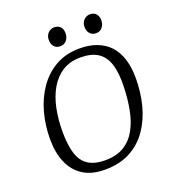

<svg xmlns="http://www.w3.org/2000/svg" viewBox="-147 -928 944 1050"><g transform="rotate(-20 324.5 -402.5)"><path d="M284 11Q208 11 158 -21Q108 -53 83 -111Q58 -169 58 -248Q58 -328 78 -401.5Q98 -475 138.5 -533.5Q179 -592 239 -626Q299 -660 379 -660Q435 -660 478.5 -643.5Q522 -627 552 -595Q582 -563 597.5 -514.5Q613 -466 613 -402Q613 -321 594 -247Q575 -173 535 -114.5Q495 -56 433 -22.5Q371 11 284 11ZM304 -37Q370 -37 413.5 -64Q457 -91 483 -138Q509 -185 521 -246.5Q533 -308 535 -378Q538 -460 521.5 -511.5Q505 -563 467 -587.5Q429 -612 366 -612Q305 -612 261.5 -584.5Q218 -557 190 -509Q162 -461 149 -398.5Q136 -336 136 -265Q136 -187 151.5 -136.5Q167 -86 204 -61.5Q241 -37 304 -37ZM494 -707Q472 -707 458.5 -721.5Q445 -736 445 -761Q445 -776 451.5 -788.5Q458 -801 470 -808.5Q482 -816 496 -816Q519 -816 531.5 -802Q544 -788 544 -765Q544 -741 530.5 -724Q517 -707 494 -707ZM285 -707Q263 -707 250 -721.5Q237 -736 237 -761Q237 -776 243.5 -788.5Q250 -801 262 -808.5Q274 -816 288 -816Q311 -816 323.5 -802Q336 -788 336 -765Q336 -741 322.5 -724Q309 -707 285 -707Z"/></g></svg>

Font: Faustina Light Light
Style: Italic
Weight: 300
Italic angle: -8°
Version: Version 1.200